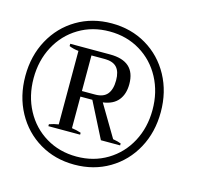

<svg xmlns="http://www.w3.org/2000/svg" viewBox="-106 -839 1009 964"><g transform="rotate(15 398.5 -357.0)"><path d="M712 -357Q712 -252 666.5 -168.5Q621 -85 541 -37.5Q461 10 360 10Q259 10 179 -37.5Q99 -85 53.5 -168.5Q8 -252 8 -357Q8 -462 53.5 -545.5Q99 -629 179 -676.5Q259 -724 360 -724Q461 -724 541 -676.5Q621 -629 666.5 -545.5Q712 -462 712 -357ZM669 -357Q669 -449 629.5 -523Q590 -597 519.5 -639.5Q449 -682 360 -682Q271 -682 200.5 -639.5Q130 -597 90.5 -523Q51 -449 51 -357Q51 -265 90.5 -191Q130 -117 200.5 -74.5Q271 -32 360 -32Q449 -32 519.5 -74.5Q590 -117 629.5 -191Q669 -265 669 -357ZM516 -164Q544 -159 558 -153V-143H458L364 -328H302V-164Q326 -161 350 -153V-143H185V-153Q210 -162 233 -165V-547Q205 -550 184 -559V-571H391Q523 -571 523 -452Q523 -400 497 -368Q471 -336 418 -329ZM302 -357H370Q414 -357 434 -381.5Q454 -406 454 -453Q454 -498 434 -520Q414 -542 370 -542H302Z"/></g></svg>

Font: Trirong Medium
Style: Italic
Weight: 500
Italic angle: -12°
Designer: Katatrad Team
Foundry: CadsonDemak
Version: Version 1.001